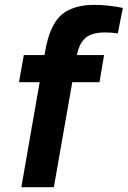

<svg xmlns="http://www.w3.org/2000/svg" viewBox="-20 -779 531 799"><path d="M372.1 -758.8Q427.7 -758.8 491.2 -746.1L470.2 -640.1Q442.4 -644 418.9 -644Q388.2 -644 366.5 -637.5Q344.7 -630.9 331.8 -617.4Q318.8 -604 311.8 -588.4Q304.7 -572.8 299.8 -549.8H413.1L394 -437H280.8L204.1 0H68.8L145 -437H59.1L79.1 -549.8H165Q171.9 -590.8 180.2 -619.6Q188.5 -648.4 203.9 -676.5Q219.2 -704.6 240.5 -721.4Q261.7 -738.3 294.9 -748.5Q328.1 -758.8 372.1 -758.8Z"/></svg>

Font: Stilu SemiBold
Style: Italic
Weight: 600
Italic angle: -10°
Designer: Genilson Lima Santos
Foundry: Genilson Lima Santos
Version: Version 1.200;PS 001.200;hotconv 1.0.88;makeotf.lib2.5.64775